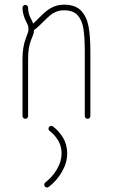

<svg xmlns="http://www.w3.org/2000/svg" viewBox="-20 -518 492 837"><path d="M90.3 -496.6Q95.7 -496.6 99.1 -493.2Q102.5 -489.7 102.5 -484.4Q102.5 -460.9 112.8 -440.4Q121.6 -424.3 124.5 -415Q135.7 -424.8 148.4 -438.5Q168 -458 182.1 -469.7Q196.3 -481.4 215.8 -489.5Q235.4 -497.6 259.3 -497.6Q308.1 -497.6 333 -471.9Q357.9 -446.3 366 -403.1Q374 -359.9 374 -292.5V-12.2Q374 -7.3 370.6 -3.7Q367.2 0 361.8 0Q356.9 0 353.3 -3.7Q349.6 -7.3 349.6 -12.2V-292.5Q349.6 -356 343.5 -393.6Q337.4 -431.2 317.9 -452.1Q298.3 -473.1 259.3 -473.1Q240.2 -473.1 225.3 -467Q210.4 -460.9 199.2 -451.7Q188 -442.4 171.4 -425.8Q161.6 -416 150.6 -405.5Q139.6 -395 128.4 -387.2Q127.9 -376 125.7 -369.6Q123.5 -363.3 115.2 -342.8Q109.4 -327.1 106 -308.8Q102.5 -290.5 102.5 -261.2V-12.2Q102.5 -7.3 99.1 -3.7Q95.7 0 90.3 0Q85.4 0 81.8 -3.7Q78.1 -7.3 78.1 -12.2V-261.2Q78.1 -314 92.8 -351.6Q101.1 -374 102.5 -378.4Q104 -382.8 104 -392.1Q104 -401.9 101.3 -408.4Q98.6 -415 91.3 -429.7Q85.9 -440.9 82 -455.3Q78.1 -469.7 78.1 -484.4Q78.1 -489.7 81.8 -493.2Q85.4 -496.6 90.3 -496.6ZM191.4 43Q191.4 37.6 195.1 34.2Q198.7 30.8 203.6 30.8Q207.5 30.8 210.9 33.2Q236.8 52.7 254.9 82.5Q272.9 112.3 272.9 151.4Q272.9 191.4 250.2 230.7Q227.5 270 192.4 296.9Q189 299.3 185.1 299.3Q180.2 299.3 176.5 295.9Q172.9 292.5 172.9 287.1Q172.9 281.2 177.7 277.3Q209 252.9 228.8 219Q248.5 185.1 248.5 151.4Q248.5 119.1 233.4 94.2Q218.3 69.3 196.3 52.7Q191.4 49.3 191.4 43Z"/></svg>

Font: Velvelyne Light
Style: Regular
Weight: 200
Designer: Manon Van der Borght et Mariel Nils
Foundry: Velvetyne
Version: Version 1.070